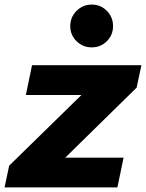

<svg xmlns="http://www.w3.org/2000/svg" viewBox="-42 -819 638 839"><path d="M576 -534 555 -436 243 -130H498L471 0H-22L-2 -95L314 -404H71L98 -534ZM292.5 -639Q265 -666 265 -705Q265 -744 292.5 -771.5Q320 -799 359 -799Q398 -799 425 -771.5Q452 -744 452 -705Q452 -666 425 -639Q398 -612 359 -612Q320 -612 292.5 -639Z"/></svg>

Font: Nacelle Heavy
Style: Italic
Weight: 800
Italic angle: -12°
Designer: Sora Sagano
Foundry: Sora Sagano
Version: Version 1.000;FEAKit 1.0